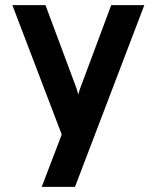

<svg xmlns="http://www.w3.org/2000/svg" viewBox="-20 -531 608 745"><path d="M142 194 219.5 -9 28 -511H156.5L268 -212Q272.5 -201.5 276.5 -189Q280.5 -176.5 284 -164Q287 -176.5 291.2 -188.8Q295.5 -201 300 -212L411.5 -511H540L271 194Z"/></svg>

Font: Undotted
Style: Bold
Weight: 700
Designer: Delve Withrington, Dave Bailey, Thomas Jockin
Foundry: Delve Fonts LLC
Version: Version 4.000